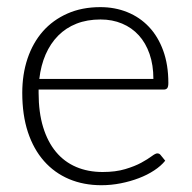

<svg xmlns="http://www.w3.org/2000/svg" viewBox="-20 -526 551 552"><path d="M268.5 -505.5Q310.5 -505.5 346.2 -491Q382 -476.5 408.2 -448.8Q434.5 -421 449.2 -380.5Q464 -340 464 -287.5Q464 -276.5 460.8 -272.5Q457.5 -268.5 450.5 -268.5H91V-259Q91 -203 104 -160.5Q117 -118 141 -89.2Q165 -60.5 199 -46Q233 -31.5 275 -31.5Q312.5 -31.5 340 -39.8Q367.5 -48 386.2 -58.2Q405 -68.5 416 -76.8Q427 -85 432 -85Q438.5 -85 442 -80L455 -64Q443 -49 423.2 -36Q403.5 -23 379.2 -13.8Q355 -4.5 327.2 1Q299.5 6.5 271.5 6.5Q220.5 6.5 178.5 -11.2Q136.5 -29 106.5 -63Q76.5 -97 60.2 -146.2Q44 -195.5 44 -259Q44 -312.5 59.2 -357.8Q74.5 -403 103.2 -435.8Q132 -468.5 173.8 -487Q215.5 -505.5 268.5 -505.5ZM269 -470Q230.5 -470 200 -458Q169.5 -446 147.2 -423.5Q125 -401 111.2 -369.5Q97.5 -338 93 -299H421Q421 -339 410 -370.8Q399 -402.5 379 -424.5Q359 -446.5 331 -458.2Q303 -470 269 -470Z"/></svg>

Font: Lato Light
Style: Regular
Weight: 300
Designer: Lukasz Dziedzic
Foundry: Lukasz Dziedzic
Version: Version 1.104; Western+Polish opensource